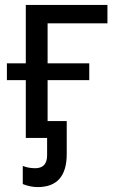

<svg xmlns="http://www.w3.org/2000/svg" viewBox="-20 -556 474 774"><path d="M131.8 198.2Q102.5 198.2 71.8 186V112.8Q94.2 122.1 122.1 122.1Q169.9 122.1 169.9 69.8V0H84V-232.9H7.8V-300.8H84V-536.1H413.1V-461.9H171.9V-300.8H339.8V-232.9H171.9V-67.9H249V64.9Q249 198.2 131.8 198.2Z"/></svg>

Font: NotoSans
Style: Regular
Weight: 400
Designer: Monotype Design team
Foundry: Monotype Imaging Inc.
Version: Version 1.04; ttfautohint (v1.4.1)